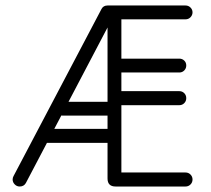

<svg xmlns="http://www.w3.org/2000/svg" viewBox="-20 -679 769 699"><path d="M349.6 -646.4Q356.1 -659 371.6 -659H420.4L393.9 -621.6L74.1 -12.6Q67 0 51.5 0Q41.1 0 33.6 -7.7Q26 -15.4 26 -25.5Q26 -32 29.2 -37.8ZM144.6 -158.8Q133.9 -158.8 126.5 -166.1Q119.1 -173.5 119.1 -184.2Q119.1 -195 126.5 -202.4Q133.9 -209.8 144.6 -209.8H378.6Q389.4 -209.8 396.8 -202.4Q404.1 -195 404.1 -184.2Q404.1 -173.5 396.8 -166.1Q389.4 -158.8 378.6 -158.8ZM208.4 -258.1Q197.6 -258.1 190.2 -265.2Q182.9 -272.2 182.9 -283Q182.9 -293.8 190.2 -301.1Q197.6 -308.5 208.4 -308.5H379.6Q390.4 -308.5 397.8 -301.1Q405.1 -293.8 405.1 -283Q405.1 -272.2 397.8 -265.2Q390.4 -258.1 379.6 -258.1ZM655.4 -51Q666.1 -51 673.5 -43.6Q680.9 -36.2 680.9 -25.5Q680.9 -14.8 673.5 -7.4Q666.1 0 655.4 0H400.8Q371.5 0 371.5 -29.2V-629.8Q371.5 -659 400.8 -659H655.4Q666.1 -659 673.5 -651.6Q680.9 -644.2 680.9 -634.1Q680.9 -623.8 673.5 -616.2Q666.1 -608.6 655.4 -608.6H421.9V-51ZM633.2 -347.1Q643.4 -347.1 650.8 -339.8Q658.1 -332.4 658.1 -321.6Q658.1 -310.9 650.8 -303.5Q643.4 -296.1 633.2 -296.1H396.4Q386.2 -296.1 378.9 -303.5Q371.5 -310.9 371.5 -321.6Q371.5 -332.4 378.9 -339.8Q386.2 -347.1 396.4 -347.1ZM633.2 -465.5Q643.4 -465.5 650.8 -458.4Q658.1 -451.4 658.1 -440.6Q658.1 -429.9 650.8 -422.5Q643.4 -415.1 633.2 -415.1H396.4Q386.2 -415.1 378.9 -422.5Q371.5 -429.9 371.5 -440.6Q371.5 -451.4 378.9 -458.4Q386.2 -465.5 396.4 -465.5Z"/></svg>

Font: Libertine-Super Thin
Style: Regular
Weight: 100
Designer: Bastien Sozeau
Foundry: NBR — Bastien Sozeau
Version: Version 2.003;gftools[0.9.33]